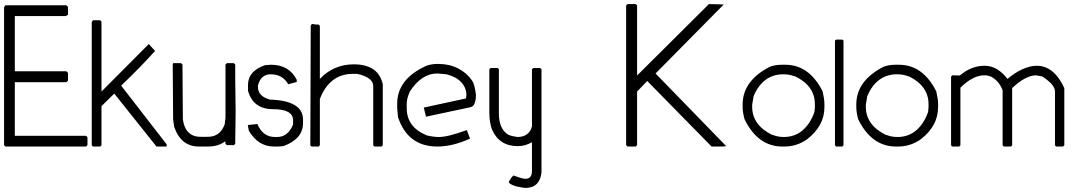

<svg xmlns="http://www.w3.org/2000/svg" viewBox="-23 -722 5328 946"><path d="M4 -696H304L312 -688V-649L301 -643H50V-371H304L312 -363V-325L304 -317H50V-53H401L408 -46V-7L401 0H4L-3 -7V-687Z M435 -622H471L477 -615V-271L710 -505L741 -471Q703 -429 661.5 -386.5Q620 -344 574 -300Q630 -228 686 -155.5Q742 -83 798 -11V0H748L540 -261L477 -199V-6L471 0H435L429 -6V-614Z M869 -411 876 -404 878 -135Q883 -93 905 -70.5Q927 -48 964 -48H977Q981 -48 982 -47Q983 -48 988 -48H1002Q1061 -48 1084 -109L1088 -141V-404L1095 -411H1129L1136 -404V-335L1138 -172L1136 -25V-13L1129 -7H1095L1088 -13L1087 -26Q1053 0 1002 0H957Q868 0 835 -98L830 -134L828 -403L830 -411Z M1313 -403Q1401 -403 1439 -329V-318L1397 -307Q1369 -356 1311 -356Q1262 -356 1248 -301V-294Q1248 -269 1264 -253.5Q1280 -238 1309 -231Q1387 -229 1428.5 -204.5Q1470 -180 1470 -132V-116Q1470 -37 1373 -2L1346 0H1327Q1249 0 1203 -78L1198 -106L1245 -111Q1272 -47 1332 -47H1343Q1395 -47 1421 -108V-129Q1421 -184 1323 -184Q1224 -184 1199 -275V-304Q1199 -372 1283 -401Z M1514 -604 1535 -601H1547L1553 -595V-333Q1585 -368 1627.5 -386.5Q1670 -405 1720 -405Q1841 -405 1863 -307V-6L1856 0H1822L1816 -6V-297Q1816 -320 1795 -335Q1774 -350 1737 -358H1714Q1658 -358 1617 -326.5Q1576 -295 1553 -234V-6L1547 0H1512L1506 -6L1508 -596Z M2137 -407Q2191 -407 2234 -385Q2277 -363 2303 -325Q2316 -306 2322 -255Q2322 -196 2291 -193L2076 -147L2065 -192L2273 -237Q2273 -239 2274 -244.5Q2275 -250 2275 -252Q2275 -290 2249.5 -317Q2224 -344 2177 -356L2132 -360Q2053 -360 1995 -269L1996 -270Q1981 -237 1981 -211V-189Q1981 -95 2080 -55H2079Q2113 -47 2139 -47Q2162 -47 2196 -55.5Q2230 -64 2277 -81L2293 -39Q2251 -20 2210.5 -10Q2170 0 2132 0Q1986 0 1938 -145L1934 -189V-211Q1934 -333 2078 -398Q2103 -407 2132 -407Z M2394 -387H2430L2435 -381V-164Q2435 -85 2483 -57L2482 -58Q2491 -54 2501.5 -51.5Q2512 -49 2526 -47Q2556 -47 2574 -61Q2592 -75 2598 -99V-381L2605 -387H2638L2645 -381V128Q2636 204 2565 204Q2524 199 2504 190.5Q2484 182 2484 174Q2501 143 2509 143Q2550 159 2566 159Q2598 159 2598 120V-21Q2581 -12 2564.5 -7Q2548 -2 2528 -2Q2437 -2 2401 -84Q2388 -120 2388 -168V-380Z M3069 -702H3109L3116 -695V-350L3470 -702L3543 -700L3207 -360Q3292 -272 3381 -181Q3470 -90 3555 -2L3540 0H3483L3166 -323L3116 -271V-7L3109 0H3069L3062 -7V-695Z M3846 -403Q3964 -403 4030 -272Q4034 -255 4036.5 -239Q4039 -223 4039 -209V-194Q4039 -102 3954 -36Q3903 0 3842 0H3832Q3712 0 3646 -133Q3641 -150 3638.5 -165.5Q3636 -181 3636 -196V-207Q3636 -324 3770 -393Q3796 -403 3830 -403ZM3683 -206V-196Q3683 -106 3782 -57V-58Q3795 -53 3808.5 -50Q3822 -47 3839 -47Q3893 -47 3931.5 -80Q3970 -113 3990 -171Q3990 -177 3991 -183Q3992 -189 3992 -194V-209Q3992 -298 3895 -346V-345Q3868 -356 3837 -356Q3786 -356 3749 -328.5Q3712 -301 3690 -248Z M4097 -527H4127L4133 -522V-6L4127 0H4097L4091 -6V-522Z M4406 -403Q4524 -403 4590 -272Q4594 -255 4596.5 -239Q4599 -223 4599 -209V-194Q4599 -102 4514 -36Q4463 0 4402 0H4392Q4272 0 4206 -133Q4201 -150 4198.5 -165.5Q4196 -181 4196 -196V-207Q4196 -324 4330 -393Q4356 -403 4390 -403ZM4243 -206V-196Q4243 -106 4342 -57V-58Q4355 -53 4368.5 -50Q4382 -47 4399 -47Q4453 -47 4491.5 -80Q4530 -113 4550 -171Q4550 -177 4551 -183Q4552 -189 4552 -194V-209Q4552 -298 4455 -346V-345Q4428 -356 4397 -356Q4346 -356 4309 -328.5Q4272 -301 4250 -248Z M4829 -398Q4861 -398 4890 -380.5Q4919 -363 4941 -333Q4977 -364 5014.5 -381Q5052 -398 5085 -398Q5170 -398 5221 -288V-6L5214 0H5181L5175 -6V-272Q5175 -304 5113 -345L5081 -351Q5028 -349 4964 -288V-6L4958 0H4923L4917 -6V-277Q4910 -297 4896.5 -314Q4883 -331 4864 -342H4865Q4847 -351 4827 -351Q4798 -351 4768 -335Q4738 -319 4709 -290V-6L4703 0H4669L4663 -6V-344L4669 -351L4704 -350H4706Q4763 -398 4827 -398Z"/></svg>

Font: Ekushey Kolom
Style: Regular
Weight: 400
Designer: Al Mamun Sumon
Foundry: Al Mamun Sumon
Version: Version 1.0